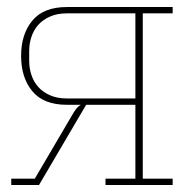

<svg xmlns="http://www.w3.org/2000/svg" viewBox="-20 -526 551 546"><path d="M12 -18H79L190 -207Q201 -224 209 -227V-228H170Q104 -228 72 -266.5Q40 -305 40 -367Q40 -429 72 -467.5Q104 -506 170 -506H471V-488H386V-18H471V0H280V-18H365V-228H225L91 0H12ZM365 -246V-488H170Q143 -488 122.5 -479Q102 -470 89 -455.5Q76 -441 69.5 -421.5Q63 -402 63 -381V-353Q63 -332 69.5 -312.5Q76 -293 89 -278.5Q102 -264 122.5 -255Q143 -246 170 -246Z"/></svg>

Font: IBM Plex Serif Thin
Style: Regular
Weight: 100
Designer: Mike Abbink, Paul van der Laan, Pieter van Rosmalen
Foundry: Bold Monday
Version: Version 3.001